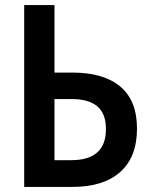

<svg xmlns="http://www.w3.org/2000/svg" viewBox="-20 -734 603 754"><path d="M75 0V-714H194V-449H264Q387 -449 452.5 -394Q518 -339 518 -229Q518 -117 452 -58.5Q386 0 265 0ZM194 -105H260Q396 -105 396 -227Q396 -288 362 -316.5Q328 -345 261 -345H194Z"/></svg>

Font: Noto Sans Mono SemiCondensed SemiBold
Style: Regular
Weight: 600
Width: 4
Designer: Monotype Design Team
Foundry: Monotype Imaging Inc.
Version: Version 2.014; ttfautohint (v1.8.4.7-5d5b)